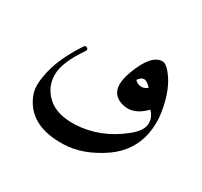

<svg xmlns="http://www.w3.org/2000/svg" viewBox="-121 -555 928 881"><g transform="rotate(30 343.5 -114.5)"><path d="M508 -393Q526 -393 550 -364Q602 -302 620 -188Q629 -132 618 -73Q597 27 510 89Q406 161 305 164Q121 170 71 36Q58 -2 67 -53Q75 -107 99 -161.5Q123 -216 160 -271Q165 -278 171 -276Q178 -274 180 -270Q183 -265 178 -257Q111 -160 110 -96Q109 -30 158 16Q208 63 306 59Q369 56 428.5 33Q488 10 543 -34Q592 -73 595 -109Q598 -145 570 -173Q509 -109 443 -131Q361 -158 405 -275Q449 -393 508 -393ZM513 -256Q492 -280 475 -280Q460 -280 446 -259Q459 -245 479 -243Q497 -242 513 -256Z"/></g></svg>

Font: Amiri Quran
Style: Regular
Weight: 400
Designer: Khaled Hosny
Version: Version 0.117